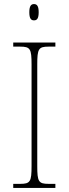

<svg xmlns="http://www.w3.org/2000/svg" viewBox="-20 -923 339 943"><path d="M147 -823C161 -823 170 -831 170 -863C170 -894 161 -903 147 -903C133 -903 124 -894 124 -863C124 -831 133 -823 147 -823ZM45 0H252V-20H219C169 -20 163 -31 163 -108V-606C163 -683 169 -694 219 -694H252V-714H45V-694H79C129 -694 135 -683 135 -606V-108C135 -31 129 -20 79 -20H45Z"/></svg>

Font: Noto Serif Armenian SemiCondensed Thin
Style: Regular
Weight: 100
Width: 4
Designer: Monotype Design Team
Foundry: Monotype Imaging Inc.
Version: Version 2.008